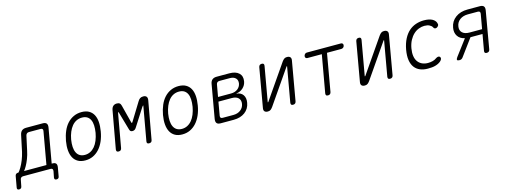

<svg xmlns="http://www.w3.org/2000/svg" viewBox="-73 -1357 6085 2294"><g transform="rotate(-15 2969.5 -210.0)"><path d="M-36 140Q-50 140 -56.5 133Q-63 126 -60 111L-36 -23Q-34 -40 -23.5 -48.5Q-13 -57 3 -57H8Q24 -75 44 -109Q64 -143 82 -188Q100 -233 112 -284L154 -483Q161 -517 180.5 -533.5Q200 -550 234 -550H438Q472 -550 485.5 -533.5Q499 -517 493 -483L418 -57H429Q459 -57 471 -42Q483 -27 478 3L459 111Q457 126 448.5 133Q440 140 426 140Q411 140 405 132.5Q399 125 401 111L416 34Q418 17 411.5 8.5Q405 0 388 0H51Q34 0 24 8.5Q14 17 12 34L-3 111Q-5 125 -13.5 132.5Q-22 140 -36 140ZM424 -459Q427 -475 420 -483.5Q413 -492 396 -492H254Q237 -492 227 -483.5Q217 -475 213 -459L175 -284Q164 -231 146.5 -186Q129 -141 110 -107.5Q91 -74 76 -57H353Z M818 10Q765 10 728.5 -10.5Q692 -31 671.5 -68.5Q651 -106 646.5 -158.5Q642 -211 653 -275Q665 -340 687.5 -392.5Q710 -445 744 -482Q778 -519 822.5 -539.5Q867 -560 920 -560Q974 -560 1010.5 -539.5Q1047 -519 1067 -482Q1087 -445 1091 -393Q1095 -341 1084 -277Q1073 -212 1049.5 -159Q1026 -106 992 -68.5Q958 -31 914.5 -10.5Q871 10 818 10ZM830 -55Q866 -55 897 -70.5Q928 -86 952.5 -115Q977 -144 994 -185.5Q1011 -227 1020 -277Q1028 -327 1026 -367Q1024 -407 1010.5 -435.5Q997 -464 972 -479.5Q947 -495 909 -495Q871 -495 839.5 -479.5Q808 -464 784 -435Q760 -406 743 -365.5Q726 -325 717 -275Q709 -225 711.5 -184.5Q714 -144 728 -115Q742 -86 767.5 -70.5Q793 -55 830 -55Z M1644 -22Q1642 -6 1632.5 2Q1623 10 1606.5 10Q1590 10 1583.5 2Q1577 -6 1580 -22L1653 -432Q1656 -446 1653 -447Q1650 -446 1640 -432L1500 -213Q1491 -198 1479.5 -190.5Q1468 -183 1452 -183Q1436 -183 1428 -190.5Q1420 -198 1416 -213L1353 -432Q1348 -447 1345.5 -447Q1343 -447 1340 -432L1267 -22Q1264 -6 1255 2Q1246 10 1229.5 10Q1213 10 1206.5 2Q1200 -6 1202 -22L1286 -488Q1292 -519 1309.5 -534.5Q1327 -550 1355 -550Q1367 -550 1375.5 -547.5Q1384 -545 1390.5 -539.5Q1397 -534 1400.5 -526Q1404 -518 1407 -508L1462 -293Q1466 -278 1469.5 -278Q1473 -278 1482 -293L1614 -508Q1626 -529 1641.5 -539.5Q1657 -550 1681 -550Q1709 -550 1721.5 -534.5Q1734 -519 1728 -488Z M2018 10Q1965 10 1928.5 -10.5Q1892 -31 1871.5 -68.5Q1851 -106 1846.5 -158.5Q1842 -211 1853 -275Q1865 -340 1887.5 -392.5Q1910 -445 1944 -482Q1978 -519 2022.5 -539.5Q2067 -560 2120 -560Q2174 -560 2210.5 -539.5Q2247 -519 2267 -482Q2287 -445 2291 -393Q2295 -341 2284 -277Q2273 -212 2249.5 -159Q2226 -106 2192 -68.5Q2158 -31 2114.5 -10.5Q2071 10 2018 10ZM2030 -55Q2066 -55 2097 -70.5Q2128 -86 2152.5 -115Q2177 -144 2194 -185.5Q2211 -227 2220 -277Q2228 -327 2226 -367Q2224 -407 2210.5 -435.5Q2197 -464 2172 -479.5Q2147 -495 2109 -495Q2071 -495 2039.5 -479.5Q2008 -464 1984 -435Q1960 -406 1943 -365.5Q1926 -325 1917 -275Q1909 -225 1911.5 -184.5Q1914 -144 1928 -115Q1942 -86 1967.5 -70.5Q1993 -55 2030 -55Z M2493 0Q2459 0 2445.5 -16.5Q2432 -33 2437 -67L2510 -483Q2516 -517 2536 -533.5Q2556 -550 2590 -550H2747Q2825 -550 2864.5 -513Q2904 -476 2893 -412Q2885 -365 2850 -333Q2815 -301 2768 -296L2767 -293Q2821 -289 2847 -251Q2873 -213 2862 -154Q2856 -118 2838.5 -89.5Q2821 -61 2794 -41Q2767 -21 2732 -10.5Q2697 0 2655 0ZM2534 -257 2505 -91Q2502 -74 2509 -65.5Q2516 -57 2533 -57H2666Q2719 -57 2755 -84.5Q2791 -112 2799 -157Q2807 -203 2780.5 -230Q2754 -257 2700 -257ZM2610 -493Q2593 -493 2583 -484.5Q2573 -476 2570 -459L2544 -312H2705Q2753 -312 2786 -336.5Q2819 -361 2827 -402Q2834 -444 2809.5 -468.5Q2785 -493 2737 -493Z M3028 -48 3112 -528Q3115 -544 3124.5 -552Q3134 -560 3150 -560Q3167 -560 3173 -552Q3179 -544 3177 -528L3102 -102Q3101 -99 3101.5 -97.5Q3102 -96 3105 -96Q3107 -96 3108 -98L3111 -102L3400 -521Q3413 -539 3426.5 -549.5Q3440 -560 3462 -560Q3490 -560 3502.5 -545.5Q3515 -531 3509 -502L3425 -22Q3422 -6 3412.5 2Q3403 10 3387 10Q3370 10 3364 2Q3358 -6 3360 -22L3435 -448Q3436 -451 3435.5 -452.5Q3435 -454 3432 -454Q3430 -454 3429 -453L3426 -448L3137 -29Q3124 -11 3110.5 -0.5Q3097 10 3075 10Q3047 10 3034.5 -4.5Q3022 -19 3028 -48Z M3874 -485H3696Q3682 -485 3674.5 -494Q3667 -503 3670 -518Q3673 -532 3683 -541Q3693 -550 3707 -550H4127Q4141 -550 4148.5 -541Q4156 -532 4153 -518Q4151 -503 4140 -494Q4129 -485 4114 -485H3938L3857 -22Q3854 -6 3844.5 2Q3835 10 3819 10Q3802 10 3796 2Q3790 -6 3792 -22Z M4228 -48 4312 -528Q4315 -544 4324.5 -552Q4334 -560 4350 -560Q4367 -560 4373 -552Q4379 -544 4377 -528L4302 -102Q4301 -99 4301.5 -97.5Q4302 -96 4305 -96Q4307 -96 4308 -98L4311 -102L4600 -521Q4613 -539 4626.5 -549.5Q4640 -560 4662 -560Q4690 -560 4702.5 -545.5Q4715 -531 4709 -502L4625 -22Q4622 -6 4612.5 2Q4603 10 4587 10Q4570 10 4564 2Q4558 -6 4560 -22L4635 -448Q4636 -451 4635.5 -452.5Q4635 -454 4632 -454Q4630 -454 4629 -453L4626 -448L4337 -29Q4324 -11 4310.5 -0.5Q4297 10 4275 10Q4247 10 4234.5 -4.5Q4222 -19 4228 -48Z M4861 -277Q4875 -352 4903 -406Q4931 -460 4969.5 -494Q5008 -528 5056 -544Q5104 -560 5155 -560Q5189 -560 5214.5 -554.5Q5240 -549 5257.5 -539.5Q5275 -530 5286 -518Q5297 -506 5302 -493Q5312 -470 5304.5 -456.5Q5297 -443 5284 -436Q5270 -429 5258.5 -433Q5247 -437 5241 -451Q5233 -469 5207.5 -482Q5182 -495 5144 -495Q5110 -495 5074.5 -481.5Q5039 -468 5009.5 -440.5Q4980 -413 4958 -372Q4936 -331 4926 -275Q4917 -223 4923 -182Q4929 -141 4949 -113Q4969 -85 5000.5 -70Q5032 -55 5074 -55Q5105 -55 5133 -62.5Q5161 -70 5180 -85Q5193 -94 5207 -96Q5221 -98 5230 -88Q5234 -83 5235.5 -77Q5237 -71 5235.5 -64Q5234 -57 5229 -49.5Q5224 -42 5216 -35Q5201 -22 5183.5 -13.5Q5166 -5 5146 0.5Q5126 6 5103 8Q5080 10 5054 10Q5001 10 4959.5 -7Q4918 -24 4891.5 -59Q4865 -94 4856.5 -148Q4848 -202 4861 -277Z M5446 10Q5420 10 5416.5 -0.5Q5413 -11 5429 -33L5575 -227Q5516 -239 5488 -282Q5460 -325 5471 -385Q5484 -461 5544 -505.5Q5604 -550 5693 -550H5846Q5880 -550 5893.5 -533.5Q5907 -517 5901 -483L5821 -22Q5818 -6 5808.5 2Q5799 10 5782 10Q5766 10 5759.5 2Q5753 -6 5756 -22L5791 -221H5642L5488 -12Q5480 -1 5469.5 4.5Q5459 10 5446 10ZM5833 -459Q5836 -476 5829 -484.5Q5822 -493 5805 -493H5683Q5624 -493 5584 -464Q5544 -435 5536 -385Q5527 -336 5556.5 -307Q5586 -278 5645 -278H5801Z"/></g></svg>

Font: Maple Mono ExtraLight
Style: Italic
Weight: 275
Italic angle: -10°
Monospace: yes
Designer: subframe7536
Version: Version 7.000